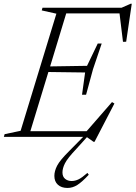

<svg xmlns="http://www.w3.org/2000/svg" viewBox="-43 -710 704 996"><path d="M281 184.5Q281 206.5 294.8 217.8Q308.5 229 328.5 229Q346.5 229 364.2 220.5Q382 212 410.5 187L417.5 196.5Q382.5 234 358.2 249.5Q334 265 307 265Q275.5 265 257.2 248.2Q239 231.5 239 202.5Q239 177.5 253.5 149.2Q268 121 317 72.5L388.5 0H-23L-19 -14L64 -31.5L249.5 -639L173.5 -656L177.5 -670H588L634.5 -690.5H640.5L611.5 -493.5L595 -493L577 -640.5H300.5L217 -365.5L408.5 -368.5L464 -484H484.5L439.5 -351L403.5 -218.5H382.5L398.5 -334L208 -336.5L114.5 -29.5H406.5L538 -180.5L550.5 -173L447.5 25.5H442L408 1.5L353 62.5Q307.5 110.5 294.2 136.8Q281 163 281 184.5Z"/></svg>

Font: Newsreader Text Light
Style: Italic
Weight: 300
Italic angle: -17°
Designer: Hugues Gentile
Foundry: Production Type
Version: Version 1.001